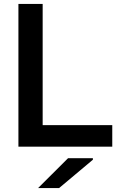

<svg xmlns="http://www.w3.org/2000/svg" viewBox="-20 -750 625 982"><path d="M198.2 -730V-109.9H554.2V0H74.2V-730ZM174.8 211.9 328.1 59.1H455.1V66.9L282.2 211.9Z"/></svg>

Font: Nacelle SemiBold
Style: Regular
Weight: 600
Designer: Sora Sagano
Foundry: Sora Sagano
Version: Version 1.000;FEAKit 1.0